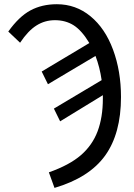

<svg xmlns="http://www.w3.org/2000/svg" viewBox="-20 -689 640 915"><path d="M556.6 -226.6Q556.6 -52.7 481 52.5Q405.3 157.7 239.7 206.5L212.9 132.3Q311 97.7 365.5 50.5Q419.9 3.4 445.1 -63.2Q470.2 -129.9 470.2 -219.2V-235.4L266.6 -110.8L236.8 -171.4L464.4 -307.1Q455.6 -368.7 435.1 -422.4L208.5 -287.6L178.7 -348.1L405.8 -483.9Q369.6 -543.9 331.1 -568.4Q292.5 -592.8 241.7 -592.8Q193.8 -592.8 153.8 -567.6Q113.8 -542.5 75.7 -485.4L19.5 -538.6Q70.3 -609.9 125 -639.4Q179.7 -668.9 251 -668.9Q341.3 -668.9 411.1 -611.6Q481 -554.2 518.8 -452.1Q556.6 -350.1 556.6 -226.6Z"/></svg>

Font: Cousine
Style: Regular
Weight: 400
Monospace: yes
Designer: Steve Matteson
Foundry: Monotype Imaging Inc.
Version: Version 1.21